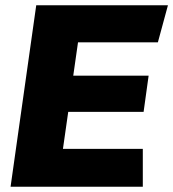

<svg xmlns="http://www.w3.org/2000/svg" viewBox="-20 -706 655 726"><path d="M615 -686 577 -546H275L257 -420H542L523 -283H238L218 -143H520V0H20L117 -686Z"/></svg>

Font: Chivo ExtraBold Italic
Style: Regular
Weight: 800
Italic angle: -8.05°
Designer: Hector Gatti
Foundry: Omnibus-Type
Version: Version 1.007